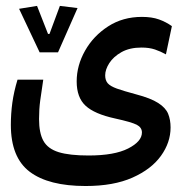

<svg xmlns="http://www.w3.org/2000/svg" viewBox="-20 -454 626 648"><path d="M269 173.8Q144 173.8 80.3 125.7Q16.6 77.6 16.6 -32.7Q16.6 -70.3 21.7 -107.7Q26.9 -145 39.1 -185.1H126Q119.6 -143.6 115.7 -114.5Q111.8 -85.4 111.8 -52.2Q111.8 -4.9 126.7 21.7Q141.6 48.3 178.2 59.6Q214.8 70.8 278.8 70.8Q366.2 70.8 412.6 47.1Q459 23.4 459 -6.8Q459 -23.9 441.4 -33Q423.8 -42 368.2 -54.2Q298.8 -69.3 268.8 -97.2Q238.8 -125 238.8 -179.2Q238.8 -232.9 267.1 -283Q295.4 -333 345 -365Q394.5 -397 459 -397Q492.7 -397 516.6 -388.4Q540.5 -379.9 560.1 -365.7L540 -270.5Q522.5 -280.3 503.2 -286.9Q483.9 -293.5 457.5 -293.5Q417.5 -293.5 390.1 -278.1Q362.8 -262.7 348.9 -241Q335 -219.2 335 -199.7Q335 -183.1 343.5 -173.1Q352.1 -163.1 374.5 -155Q397 -147 439 -135.7Q488.8 -122.6 513.9 -106.4Q539.1 -90.3 547.4 -70.1Q555.7 -49.8 555.7 -23.9Q555.7 26.9 523.2 72Q490.7 117.2 427 145.5Q363.3 173.8 269 173.8ZM113.8 -277.3 44.4 -424.3 105 -434.1 142.1 -339.4H147L182.1 -434.1L241.7 -426.8L175.8 -277.3Z"/></svg>

Font: Cascadia Code NF
Style: Regular
Weight: 400
Monospace: yes
Designer: Aaron Bell
Foundry: Saja Typeworks
Version: Version 2404.023; ttfautohint (v1.8.4)